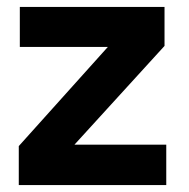

<svg xmlns="http://www.w3.org/2000/svg" viewBox="-20 -532 542 552"><path d="M34 0V-112L290 -397H37V-512H453V-400L194 -116H458V0Z"/></svg>

Font: DM Sans 12pt ExtraBold
Style: Regular
Weight: 800
Version: Version 4.004;gftools[0.9.30]